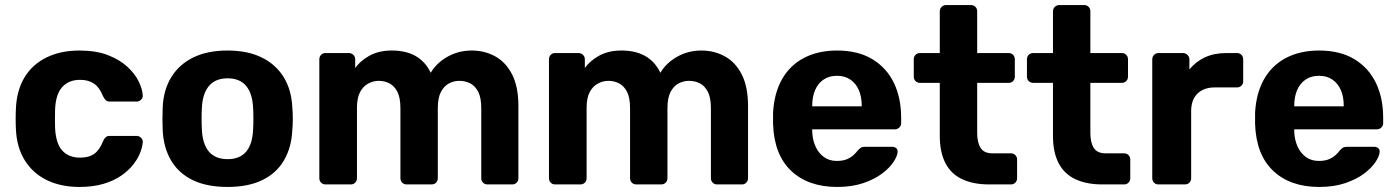

<svg xmlns="http://www.w3.org/2000/svg" viewBox="-20 -730 5532 760"><path d="M294 10Q221 10 165.5 -17Q110 -44 78 -95.5Q46 -147 43 -219Q42 -235 42 -259.5Q42 -284 43 -300Q46 -373 77.5 -424.5Q109 -476 165 -503Q221 -530 294 -530Q361 -530 408 -511.5Q455 -493 485 -465Q515 -437 529.5 -406.5Q544 -376 545 -353Q546 -343 538.5 -335.5Q531 -328 521 -328H414Q404 -328 398.5 -333.5Q393 -339 388 -349Q374 -384 352 -399Q330 -414 297 -414Q252 -414 226 -385Q200 -356 198 -295Q197 -256 198 -224Q201 -162 226.5 -134Q252 -106 297 -106Q332 -106 353 -121Q374 -136 388 -171Q392 -181 398 -186.5Q404 -192 414 -192H521Q531 -192 538.5 -184.5Q546 -177 545 -167Q544 -150 535.5 -127Q527 -104 508.5 -80Q490 -56 461 -35.5Q432 -15 390.5 -2.5Q349 10 294 10Z M881 10Q798 10 742 -17.5Q686 -45 656.5 -96Q627 -147 624 -215Q623 -235 623 -260.5Q623 -286 624 -305Q627 -374 658 -424.5Q689 -475 745 -502.5Q801 -530 881 -530Q960 -530 1016 -502.5Q1072 -475 1103 -424.5Q1134 -374 1137 -305Q1139 -286 1139 -260.5Q1139 -235 1137 -215Q1134 -147 1104.5 -96Q1075 -45 1019 -17.5Q963 10 881 10ZM881 -100Q930 -100 955 -130.5Q980 -161 982 -220Q983 -235 983 -260Q983 -285 982 -300Q980 -358 955 -389Q930 -420 881 -420Q832 -420 806.5 -389Q781 -358 779 -300Q778 -285 778 -260Q778 -235 779 -220Q781 -161 806.5 -130.5Q832 -100 881 -100Z M1268 0Q1258 0 1251 -7Q1244 -14 1244 -25V-495Q1244 -506 1251 -513Q1258 -520 1268 -520H1361Q1371 -520 1378.5 -513Q1386 -506 1386 -495V-461Q1406 -489 1441.5 -509Q1477 -529 1526 -530Q1642 -532 1685 -442Q1708 -481 1751.5 -505.5Q1795 -530 1847 -530Q1899 -530 1941 -506.5Q1983 -483 2007.5 -434.5Q2032 -386 2032 -310V-25Q2032 -14 2025 -7Q2018 0 2008 0H1909Q1899 0 1892 -7Q1885 -14 1885 -25V-302Q1885 -343 1873 -366.5Q1861 -390 1841.5 -400Q1822 -410 1798 -410Q1777 -410 1757.5 -400Q1738 -390 1725.5 -366.5Q1713 -343 1713 -302V-25Q1713 -14 1706 -7Q1699 0 1688 0H1590Q1579 0 1572 -7Q1565 -14 1565 -25V-302Q1565 -343 1553 -366.5Q1541 -390 1521.5 -400Q1502 -410 1479 -410Q1458 -410 1438 -399.5Q1418 -389 1405.5 -366Q1393 -343 1393 -303V-25Q1393 -14 1386 -7Q1379 0 1369 0Z M2177 0Q2167 0 2160 -7Q2153 -14 2153 -25V-495Q2153 -506 2160 -513Q2167 -520 2177 -520H2270Q2280 -520 2287.5 -513Q2295 -506 2295 -495V-461Q2315 -489 2350.5 -509Q2386 -529 2435 -530Q2551 -532 2594 -442Q2617 -481 2660.5 -505.5Q2704 -530 2756 -530Q2808 -530 2850 -506.5Q2892 -483 2916.5 -434.5Q2941 -386 2941 -310V-25Q2941 -14 2934 -7Q2927 0 2917 0H2818Q2808 0 2801 -7Q2794 -14 2794 -25V-302Q2794 -343 2782 -366.5Q2770 -390 2750.5 -400Q2731 -410 2707 -410Q2686 -410 2666.5 -400Q2647 -390 2634.5 -366.5Q2622 -343 2622 -302V-25Q2622 -14 2615 -7Q2608 0 2597 0H2499Q2488 0 2481 -7Q2474 -14 2474 -25V-302Q2474 -343 2462 -366.5Q2450 -390 2430.5 -400Q2411 -410 2388 -410Q2367 -410 2347 -399.5Q2327 -389 2314.5 -366Q2302 -343 2302 -303V-25Q2302 -14 2295 -7Q2288 0 2278 0Z M3294 10Q3179 10 3111.5 -54Q3044 -118 3040 -240Q3040 -248 3040 -261.5Q3040 -275 3040 -283Q3044 -360 3075 -415.5Q3106 -471 3162 -500.5Q3218 -530 3293 -530Q3377 -530 3433.5 -495.5Q3490 -461 3518.5 -401.5Q3547 -342 3547 -265V-242Q3547 -232 3539.5 -225Q3532 -218 3522 -218H3195Q3195 -217 3195 -214.5Q3195 -212 3195 -210Q3196 -178 3207.5 -151.5Q3219 -125 3240.5 -109Q3262 -93 3292 -93Q3317 -93 3333 -100Q3349 -107 3359.5 -117Q3370 -127 3375 -134Q3384 -144 3389.5 -146.5Q3395 -149 3407 -149H3511Q3521 -149 3527.5 -143.5Q3534 -138 3533 -128Q3532 -112 3516.5 -88.5Q3501 -65 3471 -42.5Q3441 -20 3396.5 -5Q3352 10 3294 10ZM3195 -309H3391V-311Q3391 -347 3379.5 -373.5Q3368 -400 3346 -415Q3324 -430 3293 -430Q3262 -430 3240 -415Q3218 -400 3206.5 -373.5Q3195 -347 3195 -311Z M3895 0Q3833 0 3789 -20.5Q3745 -41 3722.5 -84Q3700 -127 3700 -192V-402H3622Q3611 -402 3604 -409Q3597 -416 3597 -427V-495Q3597 -506 3604 -513Q3611 -520 3622 -520H3700V-685Q3700 -696 3707.5 -703Q3715 -710 3725 -710H3823Q3834 -710 3841 -703Q3848 -696 3848 -685V-520H3973Q3983 -520 3990 -513Q3997 -506 3997 -495V-427Q3997 -416 3990 -409Q3983 -402 3973 -402H3848V-204Q3848 -166 3861.5 -144.5Q3875 -123 3909 -123H3982Q3992 -123 3999 -116Q4006 -109 4006 -99V-25Q4006 -14 3999 -7Q3992 0 3982 0Z M4343 0Q4281 0 4237 -20.5Q4193 -41 4170.5 -84Q4148 -127 4148 -192V-402H4070Q4059 -402 4052 -409Q4045 -416 4045 -427V-495Q4045 -506 4052 -513Q4059 -520 4070 -520H4148V-685Q4148 -696 4155.5 -703Q4163 -710 4173 -710H4271Q4282 -710 4289 -703Q4296 -696 4296 -685V-520H4421Q4431 -520 4438 -513Q4445 -506 4445 -495V-427Q4445 -416 4438 -409Q4431 -402 4421 -402H4296V-204Q4296 -166 4309.5 -144.5Q4323 -123 4357 -123H4430Q4440 -123 4447 -116Q4454 -109 4454 -99V-25Q4454 -14 4447 -7Q4440 0 4430 0Z M4565 0Q4555 0 4548 -7Q4541 -14 4541 -25V-495Q4541 -505 4548 -512.5Q4555 -520 4565 -520H4663Q4673 -520 4680.5 -512.5Q4688 -505 4688 -495V-455Q4713 -486 4749.5 -503Q4786 -520 4834 -520H4877Q4887 -520 4894 -513Q4901 -506 4901 -495V-409Q4901 -398 4894 -391Q4887 -384 4877 -384H4789Q4745 -384 4720 -359.5Q4695 -335 4695 -290V-25Q4695 -14 4688 -7Q4681 0 4670 0Z M5202 10Q5087 10 5019.5 -54Q4952 -118 4948 -240Q4948 -248 4948 -261.5Q4948 -275 4948 -283Q4952 -360 4983 -415.5Q5014 -471 5070 -500.5Q5126 -530 5201 -530Q5285 -530 5341.5 -495.5Q5398 -461 5426.5 -401.5Q5455 -342 5455 -265V-242Q5455 -232 5447.5 -225Q5440 -218 5430 -218H5103Q5103 -217 5103 -214.5Q5103 -212 5103 -210Q5104 -178 5115.5 -151.5Q5127 -125 5148.5 -109Q5170 -93 5200 -93Q5225 -93 5241 -100Q5257 -107 5267.5 -117Q5278 -127 5283 -134Q5292 -144 5297.5 -146.5Q5303 -149 5315 -149H5419Q5429 -149 5435.5 -143.5Q5442 -138 5441 -128Q5440 -112 5424.5 -88.5Q5409 -65 5379 -42.5Q5349 -20 5304.5 -5Q5260 10 5202 10ZM5103 -309H5299V-311Q5299 -347 5287.5 -373.5Q5276 -400 5254 -415Q5232 -430 5201 -430Q5170 -430 5148 -415Q5126 -400 5114.5 -373.5Q5103 -347 5103 -311Z"/></svg>

Font: Rubik Light SemiBold
Style: Regular
Weight: 600
Version: Version 2.300;gftools[0.9.30]